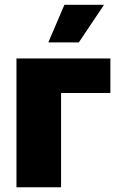

<svg xmlns="http://www.w3.org/2000/svg" viewBox="-20 -793 510 813"><path d="M447.4 -545.5V-399.1H238.6V0H49.7V-545.5ZM184.7 -613.6 252.8 -772.7H420.5L313.9 -613.6Z"/></svg>

Font: Inter P Black
Style: Regular
Weight: 900
Designer: Rasmus Andersson
Foundry: rsms
Version: Version 3.018;git-588b23468